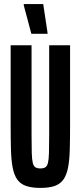

<svg xmlns="http://www.w3.org/2000/svg" viewBox="-20 -909 394 937"><path d="M177 8Q135 8 107.5 -1.5Q80 -11 64.5 -32.5Q49 -54 42 -90Q35 -126 33.5 -177.5Q32 -229 32 -299V-688H134V-251Q134 -195 135 -162.5Q136 -130 140 -114Q144 -98 153 -92.5Q162 -87 177 -87Q192 -87 201 -92.5Q210 -98 214 -114Q218 -130 219 -162.5Q220 -195 220 -251V-688H322V-299Q322 -229 320.5 -177.5Q319 -126 312 -90.5Q305 -55 289.5 -33Q274 -11 247 -1.5Q220 8 177 8ZM133 -744 96 -883V-889H191L212 -749V-744Z"/></svg>

Font: Saira UltraCondensed
Style: Bold
Weight: 700
Width: 1
Designer: Hector Gatti with collaboration of the Omnibus-Type team
Foundry: Omnibus-Type
Version: Version 1.101